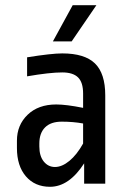

<svg xmlns="http://www.w3.org/2000/svg" viewBox="-20 -705 489 737"><path d="M384 -339V0H303V-78Q245 12 172 12Q114 12 79.5 -28Q45 -68 45 -137V-165Q45 -225 86 -264.5Q127 -304 196 -304Q234 -304 299 -291V-346Q299 -389 279.5 -408Q260 -427 219 -427Q171 -427 84 -412V-485Q178 -500 219 -500Q305 -500 344.5 -461.5Q384 -423 384 -339ZM131 -154V-143Q131 -106 148 -85Q165 -64 191 -64Q218 -64 246.5 -87.5Q275 -111 299 -154V-231Q261 -238 217 -238Q175 -238 153 -216Q131 -194 131 -154ZM350 -685 255 -546H183L259 -685Z"/></svg>

Font: Ropa Sans
Style: Regular
Weight: 400
Designer: Botio Nikoltchev
Foundry: Botio Nikoltchev
Version: Version 1.100